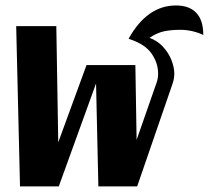

<svg xmlns="http://www.w3.org/2000/svg" viewBox="-20 -669 749 689"><path d="M38.1 -575.2H182.1L189 -158.2L290.5 -435.5H465.8L470.2 -167L541.5 -371.1Q547.4 -387.2 547.4 -404.3Q547.4 -443.8 523.2 -477.8Q499 -511.7 441.4 -529.8Q507.8 -649.4 611.8 -649.4Q659.2 -649.4 684.3 -623Q709.5 -596.7 709.5 -543.5Q691.4 -552.2 670.2 -557.1Q648.9 -562 627.9 -562Q591.8 -562 566.7 -556.2Q541.5 -550.3 516.6 -533.2Q544.9 -522.9 564.9 -501.2Q585 -479.5 595.2 -453.4Q605.5 -427.2 605.5 -404.8Q605.5 -386.7 599.1 -368.2L472.2 0H333L324.7 -369.6L190.9 0H51.8Z"/></svg>

Font: Pattaya
Style: Regular
Weight: 400
Designer: Pablo Impallari / Thai characters Designed by Thanarat Vachiruckul and Suppakit Chalermlarp
Foundry: Pablo Impallari
Version: Version 2.000